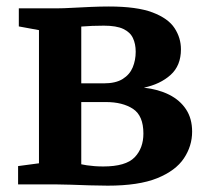

<svg xmlns="http://www.w3.org/2000/svg" viewBox="-20 -582 655 606"><path d="M319.8 4Q293.6 4 263 3Q232.5 2 204.1 1Q175.8 0 155.9 0H37.1V-57.8L103 -66.6V-486.9L39.4 -498.6V-555.7H161.7Q179.3 -555.7 207.7 -557.3Q236.1 -558.8 267.3 -560.2Q298.5 -561.5 323.5 -561.5Q411.8 -561.5 461.3 -542.8Q510.8 -524.1 530.9 -493.3Q551.1 -462.6 551.1 -426.4Q551.1 -374.9 518.4 -345.5Q485.8 -316.2 434.1 -305.3Q479.8 -300.2 513.9 -283.1Q548.1 -265.9 567.2 -236.9Q586.4 -207.9 586.4 -166.5Q586.4 -121.1 560.4 -82.2Q534.5 -43.3 476.2 -19.6Q417.9 4 319.8 4ZM305.9 -56.6Q377 -56.6 404.8 -85.4Q432.6 -114.1 432.6 -160.5Q432.6 -216.8 399.8 -238.4Q366.9 -259.9 314.4 -259.9H236.5V-63.5Q243.2 -61.9 254 -60.3Q264.9 -58.7 278.5 -57.6Q292.1 -56.6 305.9 -56.6ZM236.5 -318.9H307.3Q345.3 -318.9 367.4 -332.8Q389.5 -346.7 398.9 -369.4Q408.3 -392.2 408.3 -418.7Q408.3 -443.5 399.5 -462Q390.8 -480.5 369.1 -490.7Q347.4 -501 307.7 -501Q289.2 -501 271.1 -500.3Q253 -499.6 236.5 -498.2Z"/></svg>

Font: Merriweather 7pt Light
Style: Regular
Weight: 300
Designer: Eben Sorkin
Foundry: Eben Sorkin
Version: Version 2.200;gftools[0.9.31]